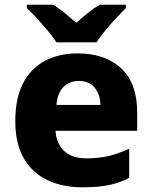

<svg xmlns="http://www.w3.org/2000/svg" viewBox="-20 -786 647 816"><path d="M310 -559Q427 -559 495 -495.5Q563 -432 563 -309V-230H216Q219 -177 252 -145Q285 -113 348 -113Q399 -113 441.5 -123Q484 -133 529 -154V-30Q489 -9 443 0.5Q397 10 329 10Q247 10 182.5 -20Q118 -50 81.5 -112.5Q45 -175 45 -271Q45 -368 78 -432Q111 -496 171 -527.5Q231 -559 310 -559ZM315 -442Q276 -442 250 -416.5Q224 -391 220 -340H407Q406 -383 383 -412.5Q360 -442 315 -442ZM515 -766V-752Q498 -735 474 -709.5Q450 -684 427.5 -656.5Q405 -629 390 -606H220Q205 -629 182.5 -656Q160 -683 136.5 -708.5Q113 -734 94 -752V-766H206Q233 -749 255.5 -730.5Q278 -712 304 -689Q330 -712 354 -731.5Q378 -751 404 -766Z"/></svg>

Font: Noto Sans Cherokee ExtraBold
Style: Regular
Weight: 800
Designer: Monotype Design Team
Foundry: Monotype Imaging Inc.
Version: Version 2.001; ttfautohint (v1.8.4.7-5d5b)